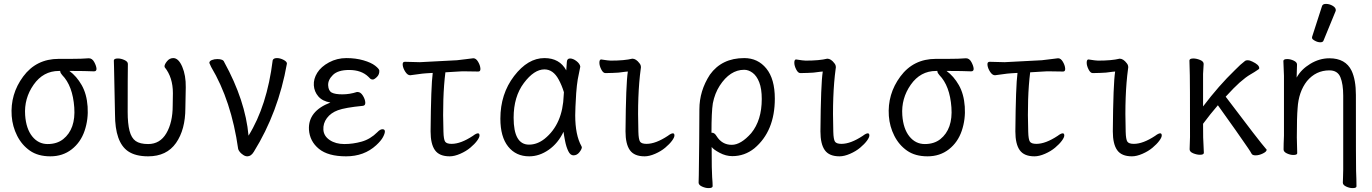

<svg xmlns="http://www.w3.org/2000/svg" viewBox="-20 -784 7040 985"><path d="M40 -189Q32 -301 99 -391.5Q166 -482 281 -482H343Q400 -482 435 -485H436Q453 -485 463.5 -465.5Q474 -446 475 -432Q476 -418 462 -418Q414 -420 351 -420H336Q373 -393 399 -347.5Q425 -302 429.5 -237Q434 -172 414 -113Q394 -54 348 -18Q302 18 238.5 18Q175 18 133.5 -11Q92 -40 68 -87.5Q44 -135 40 -189ZM304 -70Q369 -122 361 -233Q353 -344 299 -399Q290 -409 289 -417V-420H282Q202 -420 152.5 -349.5Q103 -279 109 -193Q114 -123 145.5 -84Q177 -45 224.5 -45Q272 -45 304 -70Z M740 18Q675 18 637 -8Q570 -54 570 -198Q566 -413 565 -440L564 -474Q565 -484 585 -484Q601 -484 618.5 -476Q636 -468 636 -456Q635 -401 635 -210Q635 -150 644.5 -113Q654 -76 676 -60.5Q698 -45 740 -45Q801 -45 833.5 -100.5Q866 -156 866 -242L867 -306Q867 -387 825 -439L824 -444Q824 -454 837 -470Q850 -486 869 -486Q896 -486 915 -441.5Q934 -397 933 -336Q932 -278 931 -230Q931 -119 883 -50.5Q835 18 740 18Z M1249 18Q1238 18 1228 11Q1208 -2 1202 -19Q1167 -267 1063 -441L1054 -461Q1054 -471 1067 -476Q1080 -481 1095 -481Q1125 -481 1130 -466Q1239 -268 1255 -88Q1350 -241 1379 -475Q1383 -486 1401 -486Q1417 -486 1434.5 -477Q1452 -468 1452 -458Q1408 -208 1282 -5Q1268 18 1249 18Z M1910 -39Q1848 18 1755.5 18Q1663 18 1616 -20.5Q1569 -59 1565 -119Q1560 -214 1675 -258Q1634 -265 1613 -289.5Q1592 -314 1590 -346.5Q1588 -379 1607.5 -410.5Q1627 -442 1668 -464Q1709 -486 1757 -486Q1805 -486 1844.5 -474.5Q1884 -463 1904.5 -447Q1925 -431 1926 -422Q1927 -402 1913.5 -389Q1900 -376 1892.5 -376Q1885 -376 1880 -380L1870 -390Q1834 -425 1771 -425Q1714 -425 1688 -399.5Q1662 -374 1663.5 -346Q1665 -318 1682 -309Q1699 -300 1736.5 -300Q1774 -300 1811 -312H1815Q1830 -312 1841.5 -293.5Q1853 -275 1854 -258.5Q1855 -242 1841 -241Q1750 -232 1713.5 -218.5Q1677 -205 1657 -178Q1637 -151 1639 -118.5Q1641 -86 1671.5 -65.5Q1702 -45 1746.5 -45Q1791 -45 1835.5 -57.5Q1880 -70 1916 -106Q1930 -121 1942 -121Q1954 -121 1954.5 -110.5Q1955 -100 1945 -81Q1935 -62 1910 -39Z M2287 18Q2234 18 2211.5 -13.5Q2189 -45 2189 -110Q2191 -343 2200 -410L2167 -408Q2149 -407 2122.5 -403Q2096 -399 2085 -398H2084Q2071 -398 2059.5 -415.5Q2048 -433 2046 -450Q2044 -467 2057 -467L2134 -465L2325 -475Q2346 -477 2370.5 -480.5Q2395 -484 2407 -485H2409Q2422 -485 2432.5 -467.5Q2443 -450 2444.5 -433.5Q2446 -417 2434 -417L2369 -418Q2359 -418 2349 -418Q2339 -418 2331 -417L2265 -413Q2249 -285 2255 -108Q2256 -69 2263.5 -57.5Q2271 -46 2297 -46Q2344 -46 2406 -87Q2423 -100 2432 -100Q2440 -100 2440 -89Q2440 -79 2427.5 -62Q2415 -45 2393 -26.5Q2371 -8 2341 5Q2311 18 2287 18Z M2695 18Q2627 18 2587 -32Q2547 -82 2547 -175Q2547 -302 2617.5 -394Q2688 -486 2773 -486Q2851 -486 2885 -423Q2887 -445 2888 -466Q2889 -484 2904.5 -484Q2920 -484 2937.5 -470.5Q2955 -457 2957 -442Q2952 -420 2944 -377Q2939 -347 2936 -306Q2931 -225 2931 -193Q2931 -91 2963 -34L2965 -29Q2965 -19 2952.5 -3Q2940 13 2922 13Q2906 13 2895.5 -8.5Q2885 -30 2879 -60.5Q2873 -91 2871 -108Q2843 -49 2795 -15.5Q2747 18 2695 18ZM2694 -42Q2736 -42 2774 -72Q2867 -147 2872 -296Q2872 -304 2873 -311Q2862 -347 2846 -376Q2818 -428 2773 -428Q2720 -428 2667.5 -358Q2615 -288 2615 -180Q2615 -42 2694 -42Z M3287 18Q3234 18 3211.5 -13.5Q3189 -45 3189 -110Q3191 -356 3201 -417L3189 -416Q3150 -410 3124.5 -410Q3099 -410 3086 -409Q3074 -409 3064.5 -428Q3055 -447 3055 -462Q3055 -479 3064 -479Q3102 -473 3113 -473Q3184 -473 3224 -483Q3243 -483 3261 -459Q3271 -447 3267 -430Q3249 -297 3255 -108Q3256 -69 3263.5 -57.5Q3271 -46 3297 -46Q3344 -46 3406 -87Q3423 -100 3432 -100Q3440 -100 3440 -89Q3440 -79 3427.5 -62Q3415 -45 3393 -26.5Q3371 -8 3341 5Q3311 18 3287 18Z M3615 181Q3599 181 3581.5 173Q3564 165 3564 153Q3564 141 3565 115Q3566 89 3567 -53.5Q3568 -196 3568 -223Q3568 -318 3622 -401Q3683 -486 3798 -486Q3868 -486 3911.5 -432.5Q3955 -379 3955 -278Q3955 -111 3850 -23Q3800 17 3737 17Q3704 17 3672 0Q3640 -17 3631 -30Q3631 96 3633.5 125Q3636 154 3636 171Q3636 181 3615 181ZM3734 -41Q3781 -41 3834 -101Q3888 -167 3888 -276Q3888 -329 3875 -362Q3862 -395 3841 -410.5Q3820 -426 3798 -426Q3725 -426 3672 -344Q3647 -305 3637 -254Q3630 -210 3630 -103H3633Q3646 -103 3656 -86Q3684 -41 3734 -41Z M4287 18Q4234 18 4211.5 -13.5Q4189 -45 4189 -110Q4191 -356 4201 -417L4189 -416Q4150 -410 4124.5 -410Q4099 -410 4086 -409Q4074 -409 4064.5 -428Q4055 -447 4055 -462Q4055 -479 4064 -479Q4102 -473 4113 -473Q4184 -473 4224 -483Q4243 -483 4261 -459Q4271 -447 4267 -430Q4249 -297 4255 -108Q4256 -69 4263.5 -57.5Q4271 -46 4297 -46Q4344 -46 4406 -87Q4423 -100 4432 -100Q4440 -100 4440 -89Q4440 -79 4427.5 -62Q4415 -45 4393 -26.5Q4371 -8 4341 5Q4311 18 4287 18Z M4540 -189Q4532 -301 4599 -391.5Q4666 -482 4781 -482H4843Q4900 -482 4935 -485H4936Q4953 -485 4963.5 -465.5Q4974 -446 4975 -432Q4976 -418 4962 -418Q4914 -420 4851 -420H4836Q4873 -393 4899 -347.5Q4925 -302 4929.5 -237Q4934 -172 4914 -113Q4894 -54 4848 -18Q4802 18 4738.5 18Q4675 18 4633.5 -11Q4592 -40 4568 -87.5Q4544 -135 4540 -189ZM4804 -70Q4869 -122 4861 -233Q4853 -344 4799 -399Q4790 -409 4789 -417V-420H4782Q4702 -420 4652.5 -349.5Q4603 -279 4609 -193Q4614 -123 4645.5 -84Q4677 -45 4724.5 -45Q4772 -45 4804 -70Z M5287 18Q5234 18 5211.5 -13.5Q5189 -45 5189 -110Q5191 -343 5200 -410L5167 -408Q5149 -407 5122.5 -403Q5096 -399 5085 -398H5084Q5071 -398 5059.5 -415.5Q5048 -433 5046 -450Q5044 -467 5057 -467L5134 -465L5325 -475Q5346 -477 5370.5 -480.5Q5395 -484 5407 -485H5409Q5422 -485 5432.5 -467.5Q5443 -450 5444.5 -433.5Q5446 -417 5434 -417L5369 -418Q5359 -418 5349 -418Q5339 -418 5331 -417L5265 -413Q5249 -285 5255 -108Q5256 -69 5263.5 -57.5Q5271 -46 5297 -46Q5344 -46 5406 -87Q5423 -100 5432 -100Q5440 -100 5440 -89Q5440 -79 5427.5 -62Q5415 -45 5393 -26.5Q5371 -8 5341 5Q5311 18 5287 18Z M5787 18Q5734 18 5711.5 -13.5Q5689 -45 5689 -110Q5691 -356 5701 -417L5689 -416Q5650 -410 5624.5 -410Q5599 -410 5586 -409Q5574 -409 5564.5 -428Q5555 -447 5555 -462Q5555 -479 5564 -479Q5602 -473 5613 -473Q5684 -473 5724 -483Q5743 -483 5761 -459Q5771 -447 5767 -430Q5749 -297 5755 -108Q5756 -69 5763.5 -57.5Q5771 -46 5797 -46Q5844 -46 5906 -87Q5923 -100 5932 -100Q5940 -100 5940 -89Q5940 -79 5927.5 -62Q5915 -45 5893 -26.5Q5871 -8 5841 5Q5811 18 5787 18Z M6421 13Q6405 13 6400.5 4Q6396 -5 6383 -24L6365 -50Q6341 -86 6228 -244Q6189 -199 6152 -149Q6152 -60 6154 -46Q6156 -17 6156 0Q6156 10 6136 10Q6120 10 6101.5 2.5Q6083 -5 6083 -18L6085 -81Q6085 -378 6084 -398Q6082 -454 6082 -474Q6083 -484 6102 -484Q6118 -484 6136.5 -476.5Q6155 -469 6155 -456Q6155 -446 6152 -405Q6152 -309 6152 -238Q6233 -345 6315 -424Q6344 -454 6368 -472Q6373 -475 6382 -475Q6391 -475 6405 -468Q6439 -452 6440 -436Q6441 -431 6436 -428Q6416 -414 6394 -401.5Q6372 -389 6339 -360Q6313 -337 6268 -288Q6443 -56 6475 -20Q6478 -19 6478 -15Q6478 -6 6458.5 3.5Q6439 13 6421 13Z M6919 181Q6903 181 6886 173Q6869 165 6869 153Q6870 145 6870 125.5Q6870 106 6871 86V-293Q6871 -353 6856.5 -388Q6842 -423 6800 -423Q6731 -423 6685 -368Q6642 -313 6637 -229Q6633 -184 6633 -79Q6633 -56 6635 2Q6635 11 6615 11Q6599 11 6582 3Q6565 -5 6565 -17Q6565 -44 6567 -88V-395Q6564 -458 6564 -471Q6564 -481 6584 -481Q6600 -481 6617 -473Q6634 -465 6634 -453L6632 -386Q6655 -428 6702 -456.5Q6749 -485 6800 -485Q6883 -485 6914 -421Q6936 -374 6936 -297Q6936 71 6937 92Q6939 137 6939 172Q6939 181 6919 181ZM6770 -576Q6767 -567 6753.5 -567Q6740 -567 6725.5 -575Q6711 -583 6711 -589.5Q6711 -596 6712 -597L6762 -752Q6765 -764 6782.5 -764Q6800 -764 6816.5 -754.5Q6833 -745 6833 -732Q6833 -729 6832 -727Z"/></svg>

Font: LXGW WenKai Mono TC
Style: Regular
Weight: 400
Designer: LXGW / Fontworks Inc.
Foundry: LXGW / Fontworks Inc.
Version: Version 1.330